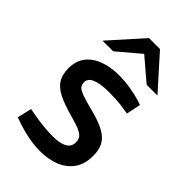

<svg xmlns="http://www.w3.org/2000/svg" viewBox="-223 -818 907 907"><g transform="rotate(45 230.5 -364.0)"><path d="M227 7Q190 7 152 0Q114 -7 74 -20L40 -32L57 -104L89 -98Q122 -92 155.5 -88.5Q189 -85 220 -85Q268 -85 293 -99Q318 -113 318 -142Q318 -158 311.5 -169.5Q305 -181 283.5 -191.5Q262 -202 217 -214Q151 -232 113.5 -251.5Q76 -271 60.5 -298.5Q45 -326 45 -367Q46 -416 71 -447.5Q96 -479 139.5 -495Q183 -511 239 -511Q275 -511 312.5 -505Q350 -499 384 -489L407 -481L392 -409L372 -412Q339 -418 311.5 -419.5Q284 -421 260 -421Q205 -421 174.5 -408.5Q144 -396 144 -371Q144 -354 152.5 -344Q161 -334 187 -324.5Q213 -315 265 -302Q327 -286 360.5 -266.5Q394 -247 407.5 -220.5Q421 -194 421 -155Q421 -99 395 -63Q369 -27 325.5 -10Q282 7 227 7ZM362 -571 234 -680 214 -735H287L434 -571ZM67 -571 214 -735H287L267 -680L138 -571Z"/></g></svg>

Font: REM
Style: Regular
Weight: 400
Designer: Octavio Pardo
Foundry: Ashler Design
Version: Version 1.005;gftools[0.9.28]